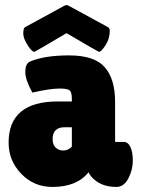

<svg xmlns="http://www.w3.org/2000/svg" viewBox="-20 -729 557 759"><path d="M116 -524Q107 -524 92 -546Q72 -576 72 -596Q72 -616 78 -621L232 -705Q239 -709 243 -709Q247 -709 254 -705L408 -621Q414 -616 414 -607Q414 -576 397 -550Q380 -524 371 -524Q369 -524 243 -598Q118 -524 116 -524ZM108 -363Q80 -413 80 -444.5Q80 -476 97 -485Q154 -510 253.5 -510Q353 -510 394 -463.5Q435 -417 435 -326V-168H469Q486 -168 495.5 -148Q505 -128 505 -93Q505 -58 487.5 -24Q470 10 440 10Q386 10 353 -19Q338 -31 330 -48Q284 10 187 10Q114 10 64 -42Q14 -94 14 -165Q14 -328 209 -328H264V-338Q264 -364 255.5 -371.5Q247 -379 216 -379Q178 -379 108 -363ZM188 -179Q188 -157 200 -145.5Q212 -134 230.5 -134Q249 -134 264 -149V-226H236Q188 -226 188 -179Z"/></svg>

Font: Lilita One
Style: Regular
Weight: 400
Designer: Juan Montoreano
Foundry: Juan Montoreano
Version: Version 1.002